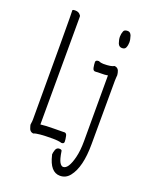

<svg xmlns="http://www.w3.org/2000/svg" viewBox="-159 -785 819 1040"><g transform="rotate(20 250.0 -265.0)"><path d="M240 79Q239 77 239 76Q239 66 245 48Q251 33 265.5 33Q280 33 281 41V42Q288 87 297.5 103Q307 119 318 119Q348 119 367 44Q377 4 377 -51V-430L371 -429Q362 -427 338.5 -427Q315 -427 310 -426Q293 -423 289.5 -442Q286 -461 286 -474Q286 -486 304 -486Q317 -480 332 -480Q378 -480 393 -490Q417 -489 422 -461Q424 -452 424 -448Q424 -443 423 -436.5Q422 -430 422 -416L421 -50Q421 83 374 142Q352 170 318 170Q261 170 240 79ZM373 -613Q366 -633 366 -649.5Q366 -666 372 -681Q376 -693 396 -693Q411 -693 418 -675Q425 -654 425 -637.5Q425 -621 419 -607Q414 -595 397 -595Q380 -595 373 -613ZM276 -44Q280 -25 280 -12Q280 0 265 0Q247 -6 212 -6Q125 -6 105 4Q83 3 77 -24Q74 -33 74 -37.5Q74 -42 75.5 -48.5Q77 -55 77 -70Q77 -621 76 -649.5Q75 -678 75 -695Q75 -700 90.5 -700Q106 -700 115.5 -692Q125 -684 125 -677Q125 -665 125 -640L124 -55Q152 -59 201 -59Q250 -59 254.5 -59.5Q259 -60 260 -60Q273 -60 276 -44Z"/></g></svg>

Font: Moon Stars Kai T HW Light
Style: Regular
Weight: 300
Designer: GuiWonder
Version: Version 1.101